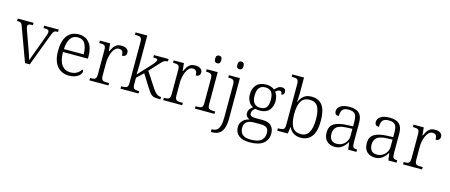

<svg xmlns="http://www.w3.org/2000/svg" viewBox="-56 -1512 5865 2504"><g transform="rotate(15 2876.5 -260.0)"><path d="M478 -439.9 312 0H248L82 -453.1Q74.2 -476.1 65.9 -486.8Q58.1 -497.1 43.9 -500.5Q29.8 -503.9 5.9 -503.9V-536.1H219.7V-503.9H201.7Q171.9 -503.9 160.4 -495.4Q148.9 -486.8 148.9 -467.8Q148.9 -458 154.3 -440.9Q159.7 -423.8 166 -408.2L236.8 -210Q252 -169.9 267.3 -124Q282.7 -78.1 291 -50.8Q296.9 -69.8 312.3 -111.8Q327.6 -153.8 347.7 -207L414.1 -386.2Q424.8 -416 431.4 -435.5Q438 -455.1 438 -467.8Q438 -486.8 425.5 -495.4Q413.1 -503.9 380.9 -503.9H362.8V-536.1H559.1V-503.9H550.8Q528.8 -503.9 517.1 -499.5Q496.6 -492.2 478 -439.9Z M840.3 9.8Q739.7 9.8 681.2 -61Q622.6 -131.8 622.6 -263.2Q622.6 -403.8 677 -473.9Q731.4 -543.9 831.5 -543.9Q921.4 -543.9 973.4 -481Q1025.4 -418 1025.4 -298.8V-268.1H688.5Q689.5 -149.9 731.9 -93Q774.4 -36.1 849.6 -36.1Q903.3 -36.1 939 -59.1Q974.6 -82 992.7 -113.8Q1006.3 -107.4 1006.3 -86.9Q1006.3 -67.9 988.3 -45.4Q970.2 -22.9 932.9 -6.6Q895.5 9.8 840.3 9.8ZM690.4 -308.1H957.5Q957.5 -396 927 -449.5Q896.5 -502.9 829.6 -502.9Q761.7 -502.9 728.8 -451.4Q695.8 -399.9 690.4 -308.1Z M1374 -32.2V0H1117.2V-32.2H1129.4Q1155.3 -32.2 1171.9 -36.6Q1188.5 -41 1196.3 -57.1Q1204.1 -73.2 1204.1 -106.9V-433.1Q1204.1 -481 1185.5 -492.4Q1167 -503.9 1124 -503.9H1115.2V-536.1H1253.4L1264.2 -431.2H1268.1Q1281.2 -460 1297.4 -486.8Q1313.5 -513.2 1339.4 -529.1Q1365.2 -544.9 1406.2 -544.9Q1453.1 -544.9 1478.3 -525.4Q1503.4 -505.9 1503.4 -474.1Q1503.4 -451.2 1489.3 -436Q1475.1 -420.9 1443.4 -420.9Q1443.4 -462.9 1429.2 -480.5Q1415 -498 1383.3 -498Q1355.5 -498 1333.5 -477.1Q1311.5 -456.1 1297.4 -422.9Q1268.1 -352.1 1268.1 -273.9V-104Q1268.1 -71.3 1276.4 -55.7Q1284.7 -40.5 1301 -36.4Q1317.4 -32.2 1343.3 -32.2Z M1780.3 -32.2V0H1537.1V-32.2H1551.3Q1594.2 -32.2 1612.8 -44.2Q1631.3 -56.2 1631.3 -105V-654.8Q1631.3 -704.1 1612.8 -716.1Q1594.2 -728 1555.2 -728H1537.1V-759.8H1695.3V-374Q1695.3 -363.3 1695.1 -350.8Q1694.8 -338.4 1694.3 -324.2Q1693.4 -300.3 1692.6 -273.4Q1691.9 -246.6 1690.9 -232.9L1828.1 -379.9Q1860.4 -414.6 1876.5 -434.1Q1889.2 -449.7 1896.2 -462.4Q1903.3 -475.1 1903.3 -483.9Q1903.3 -496.6 1889.2 -500.5Q1876 -503.9 1845.2 -503.9V-536.1H2043V-503.9Q2019 -503.9 2000 -495.6Q1981.9 -486.8 1963.1 -467.5Q1944.3 -448.2 1916 -417L1827.1 -319.8L1957 -120.1Q1988.3 -73.2 2013.7 -52.7Q2039.1 -32.2 2072.3 -32.2H2076.2V0H2062Q2027.3 0 2004.4 -2.9Q1981.4 -5.9 1964.4 -16.1Q1947.8 -25.9 1930.9 -46.9Q1914.1 -67.9 1892.1 -103L1784.2 -273.9L1695.3 -190.9V-102.1Q1695.3 -70.3 1703.1 -55.4Q1710.9 -40.5 1728.3 -36.4Q1745.6 -32.2 1773.9 -32.2Z M2370.6 -32.2V0H2113.8V-32.2H2126Q2151.9 -32.2 2168.5 -36.6Q2185.1 -41 2192.9 -57.1Q2200.7 -73.2 2200.7 -106.9V-433.1Q2200.7 -481 2182.1 -492.4Q2163.6 -503.9 2120.6 -503.9H2111.8V-536.1H2250L2260.7 -431.2H2264.6Q2277.8 -460 2293.9 -486.8Q2310.1 -513.2 2335.9 -529.1Q2361.8 -544.9 2402.8 -544.9Q2449.7 -544.9 2474.9 -525.4Q2500 -505.9 2500 -474.1Q2500 -451.2 2485.8 -436Q2471.7 -420.9 2439.9 -420.9Q2439.9 -462.9 2425.8 -480.5Q2411.6 -498 2379.9 -498Q2352.1 -498 2330.1 -477.1Q2308.1 -456.1 2293.9 -422.9Q2264.6 -352.1 2264.6 -273.9V-104Q2264.6 -71.3 2272.9 -55.7Q2281.2 -40.5 2297.6 -36.4Q2314 -32.2 2339.8 -32.2Z M2669.9 -646Q2651.9 -646 2639.9 -657Q2627.9 -668 2627.9 -698.2Q2627.9 -728 2639.9 -739Q2651.9 -750 2669.9 -750Q2687 -750 2699 -739Q2710.9 -728 2710.9 -698.2Q2710.9 -668 2699 -657Q2687 -646 2669.9 -646ZM2807.1 -32.2V0H2542V-32.2H2562Q2605 -32.2 2623.5 -43.2Q2642.1 -54.2 2642.1 -102.1V-431.2Q2642.1 -480 2623.5 -491.9Q2605 -503.9 2566.9 -503.9H2557.1V-536.1H2706.1V-105Q2706.1 -56.2 2724.6 -44.2Q2743.2 -32.2 2786.1 -32.2Z M2969.7 -646Q2951.7 -646 2939.7 -657Q2927.7 -668 2927.7 -698.2Q2927.7 -728 2939.7 -739Q2951.7 -750 2969.7 -750Q2987.8 -750 2999.3 -739Q3010.7 -728 3010.7 -698.2Q3010.7 -668 2999.3 -657Q2987.8 -646 2969.7 -646ZM2837.9 240.2H2821.8V203.1H2830.6Q2865.7 203.1 2891.1 185.5Q2916 168 2929 125.5Q2941.9 83 2941.9 8.8V-431.2Q2941.9 -480 2923.3 -491.9Q2904.8 -503.9 2866.7 -503.9H2856.9V-536.1H3005.9V7.8Q3005.9 97.7 2984.4 148.9Q2962.9 199.2 2924.8 219.7Q2886.7 240.2 2837.9 240.2Z M3343.8 240.2Q3244.6 240.2 3194.6 199.7Q3144.5 159.2 3144.5 87.9Q3144.5 47.9 3162.1 20Q3179.7 -7.8 3207.5 -24.9Q3235.4 -42 3266.6 -46.9Q3245.6 -55.2 3229 -73.5Q3212.4 -91.8 3212.4 -123Q3212.4 -151.9 3229.5 -175Q3246.6 -198.2 3270.5 -212.9Q3227.5 -232.9 3206.5 -275.4Q3185.5 -317.9 3185.5 -366.2Q3185.5 -445.8 3230 -494.9Q3274.4 -543.9 3362.3 -543.9Q3398.4 -543.9 3428 -533.4Q3457.5 -522.9 3474.6 -507.8Q3487.3 -523.9 3511.5 -543Q3535.6 -562 3566.4 -562Q3594.7 -562 3607.7 -548.1Q3620.6 -534.2 3620.6 -514.2Q3620.6 -494.1 3611.1 -481.7Q3601.6 -469.2 3581.5 -469.2Q3581.5 -487.8 3575 -500Q3568.4 -512.2 3551.8 -512.2Q3534.7 -512.2 3522.2 -504.6Q3509.8 -497.1 3495.6 -484.9Q3511.7 -464.8 3522.2 -434.8Q3532.7 -404.8 3532.7 -363.8Q3532.7 -290 3490.2 -241.9Q3447.8 -193.8 3362.3 -193.8Q3350.6 -193.8 3332 -196Q3313.5 -198.2 3304.7 -201.2Q3286.6 -189.9 3273.7 -172.9Q3260.7 -155.8 3260.7 -129.9Q3260.7 -105 3280 -95Q3299.3 -85 3339.4 -85H3432.6Q3513.7 -85 3551 -46.4Q3588.4 -7.8 3588.4 58.1Q3588.4 141.1 3528.1 190.7Q3467.8 240.2 3343.8 240.2ZM3359.4 -231Q3414.6 -231 3441.7 -262Q3468.8 -293 3468.8 -365.2Q3468.8 -438 3441.7 -471.9Q3414.6 -505.9 3359.4 -505.9Q3306.6 -505.9 3278.1 -471.9Q3249.5 -438 3249.5 -363.8Q3249.5 -295.9 3278.6 -263.4Q3307.6 -231 3359.4 -231ZM3346.7 202.1Q3447.8 202.1 3489.3 166Q3530.8 129.9 3530.8 67.9Q3530.8 13.2 3502.7 -5.9Q3474.6 -24.9 3421.4 -24.9H3326.7Q3294.4 -24.9 3265.1 -15.1Q3236.8 -4.9 3219.2 18.6Q3201.7 42 3201.7 85Q3201.7 117.2 3214.8 143.6Q3227.5 169.9 3259 186Q3290.5 202.1 3346.7 202.1Z M3970.2 9.8Q3912.1 9.8 3872.8 -16.1Q3833.5 -42 3811.5 -87.9H3807.1L3796.4 0H3653.3V-32.2H3667.5Q3710.4 -32.2 3729 -44.2Q3747.6 -56.2 3747.6 -105V-654.8Q3747.6 -704.1 3729 -716.1Q3710.4 -728 3671.4 -728H3653.3V-759.8H3811.5V-568.8Q3811.5 -559.6 3811.5 -548.1Q3811.5 -536.6 3811 -523.9Q3810.5 -498 3809.3 -473.1Q3808.1 -448.2 3806.2 -431.2H3810.5Q3831.5 -483.9 3870.8 -514.4Q3910.2 -544.9 3973.1 -544.9Q4070.3 -544.9 4119.9 -479Q4169.4 -413.1 4169.4 -268.1Q4169.4 -126 4116.9 -58.1Q4064.5 9.8 3970.2 9.8ZM3963.4 -36.1Q4034.2 -36.1 4068.8 -97.2Q4103.5 -158.2 4103.5 -270Q4103.5 -387.2 4070.8 -443.1Q4038.1 -499 3962.4 -499Q3880.4 -499 3845.5 -439.9Q3810.5 -380.9 3810.5 -269Q3810.5 -158.2 3843.5 -97.2Q3876.5 -36.1 3963.4 -36.1Z M4429.2 9.8Q4366.2 9.8 4323.7 -28.6Q4281.2 -66.9 4281.2 -147.9Q4281.2 -228 4337.6 -264.9Q4394 -301.8 4511.2 -307.1L4594.2 -310.1V-372.1Q4594.2 -411.1 4586.9 -441.9Q4579.1 -472.2 4555.7 -489Q4532.2 -505.9 4484.4 -505.9Q4440.9 -505.9 4418 -491.7Q4395.5 -477.1 4387.5 -451.4Q4379.4 -425.8 4379.4 -391.1Q4351.1 -391.1 4337.2 -403.6Q4323.2 -416 4323.2 -445.8Q4323.2 -487.8 4364.7 -515.9Q4406.2 -543.9 4486.3 -543.9Q4576.2 -543.9 4617.2 -503.4Q4658.2 -462.9 4658.2 -378.9V-111.8Q4658.2 -64 4670.2 -48.1Q4682.1 -32.2 4719.2 -32.2H4723.1V0H4611.3L4599.1 -94.2H4594.2Q4586.4 -81.5 4576.9 -69.3Q4567.4 -57.1 4556.6 -44.9Q4535.2 -21 4504.6 -5.6Q4474.1 9.8 4429.2 9.8ZM4444.3 -35.2Q4488.3 -35.2 4522.5 -55.7Q4556.2 -76.2 4575.2 -109.6Q4594.2 -143.1 4594.2 -181.2V-276.9L4520 -273.9Q4421.4 -270 4383.8 -237.1Q4346.2 -204.1 4346.2 -145Q4346.2 -96.2 4369.6 -65.7Q4393.1 -35.2 4444.3 -35.2Z M4971.2 9.8Q4908.2 9.8 4865.7 -28.6Q4823.2 -66.9 4823.2 -147.9Q4823.2 -228 4879.6 -264.9Q4936 -301.8 5053.2 -307.1L5136.2 -310.1V-372.1Q5136.2 -411.1 5128.9 -441.9Q5121.1 -472.2 5097.7 -489Q5074.2 -505.9 5026.4 -505.9Q4982.9 -505.9 4960 -491.7Q4937.5 -477.1 4929.4 -451.4Q4921.4 -425.8 4921.4 -391.1Q4893.1 -391.1 4879.2 -403.6Q4865.2 -416 4865.2 -445.8Q4865.2 -487.8 4906.7 -515.9Q4948.2 -543.9 5028.3 -543.9Q5118.2 -543.9 5159.2 -503.4Q5200.2 -462.9 5200.2 -378.9V-111.8Q5200.2 -64 5212.2 -48.1Q5224.1 -32.2 5261.2 -32.2H5265.1V0H5153.3L5141.1 -94.2H5136.2Q5128.4 -81.5 5118.9 -69.3Q5109.4 -57.1 5098.6 -44.9Q5077.1 -21 5046.6 -5.6Q5016.1 9.8 4971.2 9.8ZM4986.3 -35.2Q5030.3 -35.2 5064.5 -55.7Q5098.1 -76.2 5117.2 -109.6Q5136.2 -143.1 5136.2 -181.2V-276.9L5062 -273.9Q4963.4 -270 4925.8 -237.1Q4888.2 -204.1 4888.2 -145Q4888.2 -96.2 4911.6 -65.7Q4935.1 -35.2 4986.3 -35.2Z M5608.9 -32.2V0H5352.1V-32.2H5364.3Q5390.1 -32.2 5406.7 -36.6Q5423.3 -41 5431.2 -57.1Q5439 -73.2 5439 -106.9V-433.1Q5439 -481 5420.4 -492.4Q5401.9 -503.9 5358.9 -503.9H5350.1V-536.1H5488.3L5499 -431.2H5502.9Q5516.1 -460 5532.2 -486.8Q5548.3 -513.2 5574.2 -529.1Q5600.1 -544.9 5641.1 -544.9Q5688 -544.9 5713.1 -525.4Q5738.3 -505.9 5738.3 -474.1Q5738.3 -451.2 5724.1 -436Q5710 -420.9 5678.2 -420.9Q5678.2 -462.9 5664.1 -480.5Q5649.9 -498 5618.2 -498Q5590.3 -498 5568.4 -477.1Q5546.4 -456.1 5532.2 -422.9Q5502.9 -352.1 5502.9 -273.9V-104Q5502.9 -71.3 5511.2 -55.7Q5519.5 -40.5 5535.9 -36.4Q5552.2 -32.2 5578.1 -32.2Z"/></g></svg>

Font: Koh Santepheap Light
Style: Regular
Weight: 300
Designer: Danh Hong
Version: Version 2.002; ttfautohint (v1.8.3)